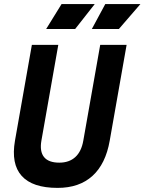

<svg xmlns="http://www.w3.org/2000/svg" viewBox="-20 -914 710 944"><path d="M263.2 9.8Q139.6 9.8 86.7 -49.1Q33.7 -107.9 53.7 -222.7L136.7 -693.4H266.6L183.6 -222.7Q174.3 -169.4 196.5 -141.8Q218.8 -114.3 271.5 -114.3Q320.3 -114.3 350.3 -141.8Q380.4 -169.4 389.6 -222.7L472.7 -693.4H602.5L519.5 -222.7Q499.5 -107.9 434.6 -49.1Q369.6 9.8 263.2 9.8ZM207 -771.5 282.7 -894H445.8L349.6 -771.5ZM431.6 -771.5 497.6 -894H670.4L564.5 -771.5Z"/></svg>

Font: Cascadia Code PL
Style: Italic
Weight: 400
Italic angle: -10°
Monospace: yes
Designer: Aaron Bell
Foundry: Saja Typeworks
Version: Version 2404.023